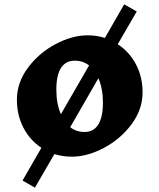

<svg xmlns="http://www.w3.org/2000/svg" viewBox="-20 -712 736 886"><path d="M638 -286Q638 -207 587 -138.5Q536 -70 459.5 -29.5Q383 11 312 11Q269 11 231 -1L141 154L84 121L171 -30Q118 -65 88 -123Q58 -181 58 -252Q58 -331 109 -399.5Q160 -468 236.5 -508.5Q313 -549 384 -549Q427 -549 464 -537L553 -692L611 -659L524 -509L523 -508Q577 -473 607.5 -415Q638 -357 638 -286ZM261 -185 391 -410Q363 -432 325 -432Q283 -432 261.5 -398.5Q240 -365 240 -299V-298Q240 -233 261 -185ZM455 -238Q455 -303 434 -351L304 -125Q332 -103 370 -103H371Q412 -103 433.5 -137.5Q455 -172 455 -238Z"/></svg>

Font: Inknut Antiqua
Style: Bold
Weight: 700
Designer: Claus Eggers Sørensen
Foundry: Claus Eggers Sørensen
Version: Version 1.003; ttfautohint (v1.8.2) -l 8 -r 50 -G 200 -x 14 